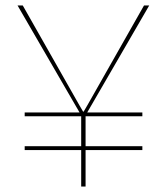

<svg xmlns="http://www.w3.org/2000/svg" viewBox="-20 -680 608 700"><path d="M499 -270V-256H292V-147H499V-133H292V0H276V-133H70V-147H276V-256H70V-270H270L44 -660H63L269 -297L283 -273H285L299 -297L505 -660H524L298 -270Z"/></svg>

Font: Work Sans Thin
Style: Regular
Weight: 260
Designer: Wei Huang
Foundry: Wei Huang
Version: Version 1.500